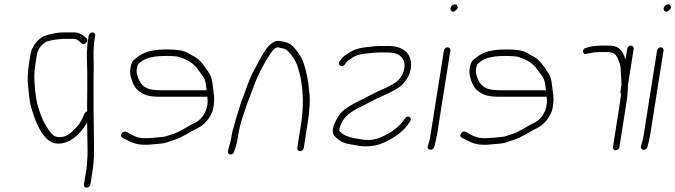

<svg xmlns="http://www.w3.org/2000/svg" viewBox="-20 -694 3127 889"><path d="M420.8 -529 416 -499C415.1 -493 414.5 -486.2 414.3 -478.5C413.7 -459.1 412.2 -447.2 413.1 -427C415.2 -384.1 412.6 -354.5 413.2 -298.7C413.9 -238.1 412.3 -207.6 413.7 -156C414.7 -119.2 414.4 -40.6 415.3 -3.1C416.4 42.3 412.4 72.9 404.5 123L398.7 160C397.3 168.8 389.7 175 381.3 175C372.8 175 367.3 168.8 368.7 160L374.5 123C377.2 105.8 381 91.2 382 75.5C384.1 42.5 386.6 20.1 385.1 -20C383.7 -59.5 384.8 -92.4 383.3 -128C383.1 -126.7 382.5 -125 381.5 -123C341.9 -60.3 297.9 -29 249.6 -29C227.6 -29 207.8 -38.7 190.2 -58C183.6 -66.7 177.4 -74.3 171.8 -81C156.8 -106.5 144.2 -134.6 134.2 -165.5C120 -209.2 117.8 -212.2 110 -297C106.2 -323 107.9 -359 115.1 -405L121 -442C127.5 -483.2 162.3 -523.1 197.2 -531.5L218 -536.5C235.6 -540.7 255.2 -544 274.2 -544H325.1C341.3 -544 356.7 -537.7 371.2 -525L379.9 -517C394 -505 370.9 -481 358.1 -493L348.5 -502C339.1 -510 330.4 -514 322.4 -514H270.9C260.3 -514 248 -511.1 237.4 -510.5C226.4 -509.9 212.3 -505.5 202.7 -503.5C187.7 -500.4 171.9 -485.2 162.6 -471L156 -457.5C153.5 -452.5 151.8 -447.3 151 -442L145.1 -405C134.8 -340 139.8 -318.2 142.6 -275C151.3 -210.9 151.6 -214.5 163.3 -178.4C176.2 -138.1 194.8 -103.7 218.9 -75C227.9 -64.3 240 -59 255.3 -59C260 -59 264.4 -59.3 268.5 -60C290.6 -63.1 315.8 -82 344.1 -116.7C352.1 -126.4 360.9 -142.9 370.3 -166C372.7 -172.7 377 -176.7 383.2 -178C384.2 -219 384.9 -369 382.7 -414.2C381.9 -430.7 381.9 -443.2 382.5 -451.5C383.7 -466.2 383.7 -484.1 386 -499L390.8 -529C392 -536.9 400.2 -544 408.2 -544C416.1 -544 422 -536.9 420.8 -529Z M936.7 -276C934.4 -294 933.4 -310.8 928 -325.8C925.3 -333 915 -348.4 896.9 -372C878.8 -398.4 849.8 -417.8 810.1 -430C799.3 -433.3 778.6 -435 747.9 -435C708.9 -435 662.3 -430.6 634.9 -409.5C618 -396.5 617 -397.7 613.2 -374C611.7 -364 612.5 -354.3 615.6 -345C624.4 -315.5 638 -296.5 656.6 -288C669.3 -280 694 -276 730.7 -276ZM940 -246H726C674.8 -246 645 -250.8 614.4 -279.7C598.2 -295 578.1 -341.8 583.2 -373.7C588.5 -407.2 592.9 -412.1 617.2 -430.5C654.1 -458.5 696.8 -465 757.7 -465C799.6 -465 829.3 -460 846.9 -450.1C860 -442.7 873 -435.4 885.8 -428.2C909 -415.3 927.5 -385.2 941.5 -366C957.7 -343.7 962 -329.4 965.9 -291.5C969.8 -252.3 975.6 -243.6 968.5 -199C964 -170.4 949.6 -144.5 925.4 -121.5C906.2 -103.2 883.9 -96.2 863.2 -83.5C846.8 -73.4 831.5 -66.4 814.4 -57.1C798.8 -48.6 766.9 -40.4 749.7 -33.8C740.7 -30.3 713.1 -27.1 666.8 -24H641.8C619.1 -24 594.3 -31.3 567.3 -46L547.9 -56C539.1 -60.8 537.8 -67.6 544.1 -76.5C554.6 -91.4 565.5 -84.5 585.4 -72C607.5 -60 628.3 -54 647.8 -54C678.3 -54 708 -57.9 731.5 -60C753.8 -62 754.6 -66.1 781.6 -73.9C797.6 -78.5 821.2 -90.3 852.3 -109.5C860.5 -114.5 868.5 -118.7 876.3 -122C910.3 -136.4 933.6 -168.2 939.9 -207.5C942.9 -226.7 940.5 -233.5 940 -246Z M1369.1 6C1361.2 6 1355.2 -1.1 1356.5 -9L1373.2 -115C1383.4 -179.2 1385 -238.9 1378 -294.1C1371.7 -343.9 1367.3 -352.8 1358.1 -385.9C1350.9 -411.5 1323.8 -451.7 1303.7 -465C1295.4 -470.5 1278.8 -470.9 1267.3 -475C1256.6 -475 1245.6 -466.3 1234.1 -449C1200.2 -397.4 1175.1 -349.3 1158.9 -304.7C1152.6 -287.2 1145.1 -267.7 1136.7 -246.2C1117 -196.5 1122.9 -206.7 1103.8 -153C1094.7 -127.6 1087.2 -95.6 1081.1 -57C1077.2 -32.3 1071.4 -10.7 1063.8 8C1060.5 28.3 1029.3 24.8 1035.9 2C1041 -15.8 1048.5 -40.7 1052.2 -64.2C1054.5 -78.9 1057 -90.1 1059.5 -97.7C1066.8 -119.4 1069 -135.4 1077.6 -160.2C1087.5 -189 1092.7 -212 1103.4 -239C1118.2 -276.4 1131.4 -321.1 1149.3 -355.5C1167.6 -390.5 1185.1 -424.4 1209.4 -463C1231.7 -494.3 1253.9 -508 1275.9 -504.4C1302.1 -500 1320.7 -495.7 1338.2 -477.4C1349.3 -465.8 1356.4 -457 1359.5 -451C1363.4 -446.3 1366.8 -441.3 1369.6 -436C1376.5 -422.9 1382.5 -415.1 1387.1 -398C1399.7 -361.1 1407.9 -318.1 1411.6 -269C1417.2 -237 1414.4 -185.7 1403.2 -115L1386.5 -9C1385.2 -1.1 1377 6 1369.1 6Z M1881.8 -377C1877.5 -349.4 1865.3 -325.4 1845.4 -305C1832 -289.2 1797.1 -269.2 1740.9 -245C1705.8 -229.9 1679.4 -213.1 1637.9 -193.3C1613 -181.5 1573.4 -154.2 1561.7 -125.6C1555.5 -110.5 1552.2 -101.5 1551.7 -98.5C1551.3 -95.5 1551.1 -92.3 1551.2 -89C1562.8 -69.4 1596.4 -56.1 1651.9 -49C1682.5 -42.7 1712.6 -45.7 1742.3 -58C1792.8 -79 1830.4 -108.3 1855.3 -146C1867 -163.8 1891 -150.1 1879 -132C1850 -87.9 1818.6 -64.1 1767.3 -38.3C1745.4 -27.3 1723.1 -20.6 1700.6 -18.2C1652.3 -13.1 1638.9 -20.2 1596.5 -26.9C1575.7 -30.2 1558.5 -37.7 1545 -49.4C1525.9 -66 1517.7 -72.9 1521.6 -97.5C1525.3 -120.8 1543.9 -153.9 1558.2 -170.6C1577.1 -192.7 1614.1 -213.1 1639.8 -225C1666.8 -237.5 1702.9 -258.4 1732.2 -272C1784.6 -294.5 1815.3 -311.5 1824.3 -323C1839.3 -337.5 1848.4 -355.5 1851.9 -377C1859.3 -424 1830.1 -451 1775.6 -451H1732.6C1726.6 -451 1720.5 -450.7 1714.4 -450C1682.2 -446.5 1636.2 -445.4 1613.5 -428C1604 -420.7 1596.3 -415.7 1590.6 -413C1588.3 -411.7 1585.9 -409 1583.3 -405L1576.9 -396C1564.8 -377.6 1539.9 -393.9 1552.1 -410L1559.7 -420C1570.9 -435.2 1579.9 -438.5 1594.1 -448C1623.7 -469.5 1656.1 -473.7 1697.4 -478L1716.7 -480C1723.1 -480.7 1730 -481 1737.3 -481H1780.3C1850.1 -481 1892.1 -441.5 1881.8 -377Z M2065.3 -460 2003.5 -70C2002.1 -61.3 2000.3 -52.4 1998 -43.2L1990.5 -13C1984.3 6.1 1955 1.7 1961.1 -17L1963.7 -27C1967.3 -37 1970.5 -51.3 1973.5 -70L2035.3 -460C2036.5 -467.9 2044.7 -475 2052.6 -475C2060.6 -475 2066.5 -467.9 2065.3 -460ZM2095.7 -669.7C2101.8 -662.6 2100.9 -655.7 2093.2 -649C2083.5 -638.3 2075.4 -636.8 2069 -644.5C2056.2 -659.7 2083.6 -684.2 2095.7 -669.7Z M2507.7 -276C2505.4 -294 2504.4 -310.8 2499 -325.8C2496.3 -333 2486 -348.4 2467.9 -372C2449.8 -398.4 2420.8 -417.8 2381.1 -430C2370.3 -433.3 2349.6 -435 2318.9 -435C2279.9 -435 2233.3 -430.6 2205.9 -409.5C2189 -396.5 2188 -397.7 2184.2 -374C2182.7 -364 2183.5 -354.3 2186.6 -345C2195.4 -315.5 2209 -296.5 2227.6 -288C2240.3 -280 2265 -276 2301.7 -276ZM2511 -246H2297C2245.8 -246 2216 -250.8 2185.4 -279.7C2169.2 -295 2149.1 -341.8 2154.2 -373.7C2159.5 -407.2 2163.9 -412.1 2188.2 -430.5C2225.1 -458.5 2267.8 -465 2328.7 -465C2370.6 -465 2400.3 -460 2417.9 -450.1C2431 -442.7 2444 -435.4 2456.8 -428.2C2480 -415.3 2498.5 -385.2 2512.5 -366C2528.7 -343.7 2533 -329.4 2536.9 -291.5C2540.8 -252.3 2546.6 -243.6 2539.5 -199C2535 -170.4 2520.6 -144.5 2496.4 -121.5C2477.2 -103.2 2454.9 -96.2 2434.2 -83.5C2417.8 -73.4 2402.5 -66.4 2385.4 -57.1C2369.8 -48.6 2337.9 -40.4 2320.7 -33.8C2311.7 -30.3 2284.1 -27.1 2237.8 -24H2212.8C2190.1 -24 2165.3 -31.3 2138.3 -46L2118.9 -56C2110.1 -60.8 2108.8 -67.6 2115.1 -76.5C2125.6 -91.4 2136.5 -84.5 2156.4 -72C2178.5 -60 2199.3 -54 2218.8 -54C2249.3 -54 2279 -57.9 2302.5 -60C2324.8 -62 2325.6 -66.1 2352.6 -73.9C2368.6 -78.5 2392.2 -90.3 2423.3 -109.5C2431.5 -114.5 2439.5 -118.7 2447.3 -122C2481.3 -136.4 2504.6 -168.2 2510.9 -207.5C2513.9 -226.7 2511.5 -233.5 2511 -246Z M2914.1 -468 2887.8 -302C2887.3 -274 2884.8 -245.3 2880.1 -216L2848 -13C2846.7 -5.1 2838.5 2 2830.6 2C2822.7 2 2816.7 -5.1 2818 -13L2850.1 -216C2852.1 -228.7 2853.7 -240.7 2854.8 -252L2855.9 -259C2853 -261.7 2852 -265.3 2852.7 -270L2857.4 -300C2857.6 -311.7 2856.9 -328 2855.2 -349C2853.3 -373.3 2855.3 -387.2 2847.9 -404C2836.4 -430 2836 -453 2789.7 -453H2755.2C2739.6 -453 2724.8 -451.3 2710.9 -447.8C2697 -444.3 2688.5 -443.3 2685.4 -445C2674.5 -450.9 2679.2 -469.8 2692.7 -472C2711 -479.3 2737.1 -483 2771.2 -483H2800.4C2827.3 -483 2846.7 -474.2 2858.7 -456.5C2869 -441.4 2870.1 -434.7 2876.3 -419L2884.1 -468C2885.3 -475.9 2893.5 -483 2901.4 -483C2909.3 -483 2915.3 -475.9 2914.1 -468Z M3052.3 -460 2990.5 -70C2989.1 -61.3 2987.3 -52.4 2985 -43.2L2977.5 -13C2971.3 6.1 2942 1.7 2948.1 -17L2950.7 -27C2954.3 -37 2957.5 -51.3 2960.5 -70L3022.3 -460C3023.5 -467.9 3031.7 -475 3039.6 -475C3047.6 -475 3053.5 -467.9 3052.3 -460ZM3082.7 -669.7C3088.8 -662.6 3087.9 -655.7 3080.2 -649C3070.5 -638.3 3062.4 -636.8 3056 -644.5C3043.2 -659.7 3070.6 -684.2 3082.7 -669.7Z"/></svg>

Font: MewTooHand
Style: ReversedIta
Weight: 400
Designer: Mew Too, Robert Jablonski
Version: Version 0.77